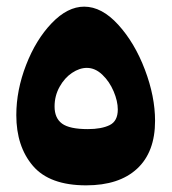

<svg xmlns="http://www.w3.org/2000/svg" viewBox="-20 -559 516 577"><path d="M29 -213Q29 -288 58.5 -364Q88 -440 135.5 -489.5Q183 -539 233 -539Q286 -539 335.5 -484.5Q385 -430 415.5 -349.5Q446 -269 446 -196Q446 -102 392 -52Q338 -2 239 -2Q129 -2 79 -60.5Q29 -119 29 -213ZM334 -230Q334 -255 321.5 -284.5Q309 -314 287.5 -334.5Q266 -355 241 -355Q219 -355 196.5 -340Q174 -325 159 -298Q144 -271 144 -239Q144 -204 166.5 -187.5Q189 -171 244 -171Q285 -171 309.5 -183Q334 -195 334 -230Z"/></svg>

Font: Lalezar
Style: Regular
Weight: 400
Designer: Borna Izadpanah
Foundry: Borna Izadpanah
Version: Version 1.004